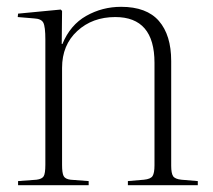

<svg xmlns="http://www.w3.org/2000/svg" viewBox="-20 -543 624 563"><path d="M33 0V-12L87 -16Q103 -18 108 -26Q113 -34 113 -60V-427Q113 -465 107 -476.5Q101 -488 80 -489L32 -493L33 -503L158 -515L162 -511L161 -414H163Q186 -470 233 -496.5Q280 -523 335 -523Q410 -523 446 -481.5Q482 -440 482 -364V-57Q482 -35 487.5 -26.5Q493 -18 512 -16L560 -12V0H355V-12L402 -16Q422 -18 427.5 -27Q433 -36 433 -58V-359Q433 -493 318 -493Q251 -493 206.5 -452Q162 -411 162 -344V-59Q162 -36 166.5 -27Q171 -18 187 -16L240 -12V0Z"/></svg>

Font: Display Extralight
Style: Regular
Weight: 200
Designer: Latin by Veronika Burian and Jose Scaglione. Greek by Irene Vlachou. Cyrillic by Vera Evstafieva.
Foundry: TypeTogether
Version: Version 3.002